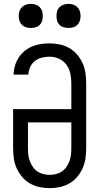

<svg xmlns="http://www.w3.org/2000/svg" viewBox="-20 -968 515 996"><path d="M238 8Q211 8 185 2.5Q159 -3 136 -16Q113 -29 95.5 -49.5Q78 -70 67 -94Q56 -118 52 -144.5Q48 -171 48 -197V-402H350V-538Q350 -563 344.5 -588Q339 -613 324 -633Q309 -653 285.5 -663.5Q262 -674 237 -674Q217 -674 197 -669Q177 -664 161 -651.5Q145 -639 136.5 -620Q128 -601 127 -581H50Q51 -604 57.5 -626.5Q64 -649 76.5 -668.5Q89 -688 107 -703Q125 -718 146.5 -727Q168 -736 191 -739.5Q214 -743 237 -743Q263 -743 289.5 -737.5Q316 -732 339 -719Q362 -706 379.5 -685.5Q397 -665 408 -641Q419 -617 423 -590.5Q427 -564 427 -538V-197Q427 -171 423 -144.5Q419 -118 408 -94Q397 -70 379.5 -49.5Q362 -29 339 -16Q316 -3 290 2.5Q264 8 238 8ZM237 -61Q254 -61 270.5 -65Q287 -69 301 -78.5Q315 -88 324.5 -102Q334 -116 340 -131.5Q346 -147 348 -164Q350 -181 350 -197V-333H125V-197Q125 -181 127 -164Q129 -147 135 -131.5Q141 -116 150.5 -102Q160 -88 174 -78.5Q188 -69 204.5 -65Q221 -61 237 -61ZM335 -823Q323 -823 310.5 -826.5Q298 -830 289 -839Q280 -848 276.5 -860Q273 -872 273 -885Q273 -898 276.5 -910Q280 -922 289 -931Q298 -940 310.5 -944Q323 -948 335 -948Q348 -948 360 -944Q372 -940 381 -931Q390 -922 394 -910Q398 -898 398 -885Q398 -872 394 -860Q390 -848 381 -839Q372 -830 360 -826.5Q348 -823 335 -823ZM140 -823Q127 -823 115 -826.5Q103 -830 94 -839Q85 -848 81 -860Q77 -872 77 -885Q77 -898 81 -910Q85 -922 94 -931Q103 -940 115 -944Q127 -948 140 -948Q152 -948 164.5 -944Q177 -940 186 -931Q195 -922 198.5 -910Q202 -898 202 -885Q202 -872 198.5 -860Q195 -848 186 -839Q177 -830 164.5 -826.5Q152 -823 140 -823Z"/></svg>

Font: Iosevka QP
Style: Regular
Weight: 400
Designer: Belleve Invis
Foundry: Belleve Invis
Version: Version 20.0.0; ttfautohint (v1.8.4)